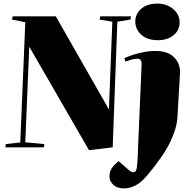

<svg xmlns="http://www.w3.org/2000/svg" viewBox="-20 -821 1078 1070"><path d="M587 -211 606 -700 535 -712 539 -730H710L707 -712L634 -700L608 0L476 16L143 -561L121 -28L227 -18L225 0H10L12 -18L93 -27L121 -697L47 -712L51 -730H291ZM734 -701Q734 -743 767 -772Q800 -801 858 -801Q893 -801 920.5 -787Q948 -773 964.5 -749.5Q981 -726 981 -698Q981 -652 947 -624.5Q913 -597 860 -597Q801 -597 767.5 -627.5Q734 -658 734 -701ZM969 -170Q966 -108 929 -30.5Q892 47 805 151Q768 196 735 212.5Q702 229 672 229Q632 229 611 208.5Q590 188 590 163Q590 136 602.5 117Q615 98 641 77L697 126Q714 141 727 138.5Q740 136 743 109Q746 82 747.5 51Q749 20 750 -14L769 -457Q770 -477 764.5 -485.5Q759 -494 745 -494Q729 -494 708.5 -487.5Q688 -481 679 -478L673 -497Q688 -504 715.5 -513.5Q743 -523 777.5 -530Q812 -537 847 -537Q916 -537 951 -501Q986 -465 983 -412Z"/></svg>

Font: Literata 72pt Black
Style: Italic
Weight: 900
Italic angle: -2°
Designer: Latin by Veronika Burian and Jose Scaglione. Greek by Irene Vlachou. Cyrillic by Vera Evstafieva
Foundry: TypeTogether
Version: Version 3.002